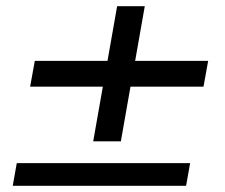

<svg xmlns="http://www.w3.org/2000/svg" viewBox="-20 -598 723 618"><path d="M650 -402 635 -319H400L369 -143H280L311 -319H77L92 -402H326L357 -578H446L415 -402ZM34 -73H592L579 0H21Z"/></svg>

Font: KoHo SemiBold
Style: Italic
Weight: 600
Italic angle: -10°
Version: Version 1.000; ttfautohint (v1.6)